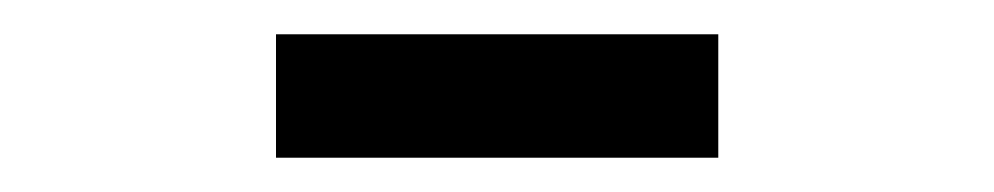

<svg xmlns="http://www.w3.org/2000/svg" viewBox="-20 -728 580 112"><path d="M141 -708H399V-636H141Z"/></svg>

Font: IBM Plex Sans Condensed Text
Style: Regular
Weight: 450
Width: 3
Designer: Mike Abbink, Paul van der Laan, Pieter van Rosmalen
Foundry: Bold Monday
Version: Version 1.1